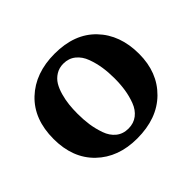

<svg xmlns="http://www.w3.org/2000/svg" viewBox="-124 -659 830 830"><g transform="rotate(-45 291.0 -244.0)"><path d="M551.8 -241.2Q551.8 -127.9 480.7 -57.9Q409.7 12.2 287.1 12.2Q171.9 12.2 100.8 -56.4Q29.8 -125 29.8 -242.2Q29.8 -362.8 102.5 -431.4Q175.3 -500 293.9 -500Q415.5 -500 483.6 -428.7Q551.8 -357.4 551.8 -241.2ZM401.9 -242.2Q401.9 -277.8 397 -310.1Q392.1 -342.3 380.6 -373.8Q369.1 -405.3 345.9 -424.1Q322.8 -442.9 290 -442.9Q264.2 -442.9 244.1 -430.4Q224.1 -418 212.4 -398.7Q200.7 -379.4 193.1 -352.3Q185.5 -325.2 182.9 -299.8Q180.2 -274.4 180.2 -246.1Q180.2 -209.5 184.8 -177.7Q189.5 -146 200.7 -114Q211.9 -82 234.9 -63.5Q257.8 -44.9 291 -44.9Q323.2 -44.9 346.2 -62.7Q369.1 -80.6 380.6 -111.1Q392.1 -141.6 397 -173.3Q401.9 -205.1 401.9 -242.2Z"/></g></svg>

Font: Veleka
Style: Bold
Weight: 700
Designer: Stefan Peev, Context Ltd, 2016; SIL International, 1997-2014.
Foundry: Stefan Peev, Context Ltd, 2016
Version: Version 1.000